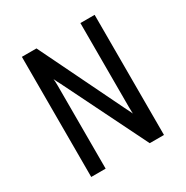

<svg xmlns="http://www.w3.org/2000/svg" viewBox="-161 -834 938 969"><g transform="rotate(-30 308.0 -350.0)"><path d="M96 -700H181L420 -209Q436 -178 438 -172L437 -210V-700H520V0H437L197 -485Q190 -497 178 -523Q180 -508 180 -485V0H96Z"/></g></svg>

Font: Overpass Mono
Style: Regular
Weight: 400
Monospace: yes
Designer: Delve Withrington, Dave Bailey
Foundry: Delve Fonts
Version: Version 1.000;DELV;Overpass